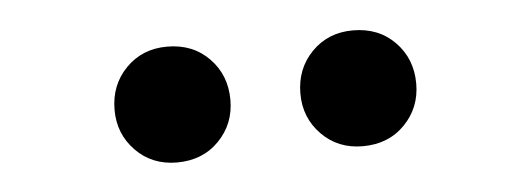

<svg xmlns="http://www.w3.org/2000/svg" viewBox="-27 -849 680 246"><g transform="rotate(-5 313.0 -725.5)"><path d="M193 -651Q161 -651 140 -672.5Q119 -694 119 -725Q119 -757 140 -778.5Q161 -800 193 -800Q226 -800 247 -778.5Q268 -757 268 -725Q268 -694 247 -672.5Q226 -651 193 -651ZM432 -651Q400 -651 379 -672.5Q358 -694 358 -725Q358 -757 379 -778.5Q400 -800 432 -800Q465 -800 486 -778.5Q507 -757 507 -725Q507 -694 486 -672.5Q465 -651 432 -651Z"/></g></svg>

Font: Source Han Sans TC
Style: Bold
Weight: 700
Designer: Ryoko NISHIZUKA Ë•øÂ°öÊ∂ºÂ≠ê (kana, bopomofo & ideographs); Paul D. Hunt (Latin, Greek & Cyrillic); Sandoll Communicatio
Foundry: Adobe
Version: Version 2.004;hotconv 1.0.118;makeotfexe 2.5.65603